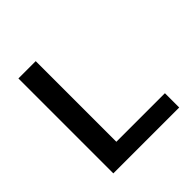

<svg xmlns="http://www.w3.org/2000/svg" viewBox="-155 -686 808 808"><g transform="rotate(-45 248.5 -282.5)"><path d="M172.9 -85H461.9V0H69.8V-564.9H172.9Z"/></g></svg>

Font: Neutral Grotesk
Style: Regular
Weight: 400
Designer: Nawras Khrais
Foundry: Nawras Khrais
Version: Version 1.000;PS 001.000;hotconv 1.0.88;makeotf.lib2.5.64775